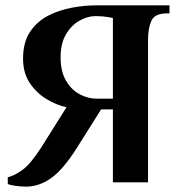

<svg xmlns="http://www.w3.org/2000/svg" viewBox="-20 -680 667 716"><path d="M77 16Q58 16 37.5 13Q17 10 9 6V-19Q32 -24 62.5 -45.5Q93 -67 133 -129L228 -280Q191 -288 153.5 -310.5Q116 -333 91 -370.5Q66 -408 66 -461Q66 -523 92.5 -562Q119 -601 160.5 -622Q202 -643 249 -651.5Q296 -660 336 -660H612V-630H602Q557 -630 544.5 -602.5Q532 -575 532 -530V0H401V-272H357L267 -129Q216 -48 171 -16Q126 16 77 16ZM341 -312H401V-613Q376 -618 360.5 -619Q345 -620 336 -620Q307 -620 276.5 -603Q246 -586 226 -552Q206 -518 206 -466Q206 -413 226.5 -378.5Q247 -344 278 -328Q309 -312 341 -312Z"/></svg>

Font: El Messiri
Style: Bold
Weight: 700
Designer: Mohamed Gaber
Foundry: Kief Type Foundry
Version: Version 2.020; ttfautohint (v1.8.3)